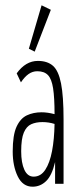

<svg xmlns="http://www.w3.org/2000/svg" viewBox="-20 -694 290 725"><path d="M103 11Q66 11 47 -28Q28 -67 28 -122Q28 -184 42.5 -215.5Q57 -247 81.5 -258.5Q106 -270 137 -270Q159 -270 186 -263Q186 -325 180.5 -360.5Q175 -396 161 -410.5Q147 -425 121 -425Q103 -425 88 -414.5Q73 -404 59 -383L43 -417Q77 -464 123 -464Q159 -464 180 -445.5Q201 -427 210.5 -379Q220 -331 220 -243V0H188V-82Q176 -31 154 -10Q132 11 103 11ZM60 -123Q60 -79 72 -53Q84 -27 107 -27Q134 -27 151 -53Q168 -79 176.5 -123.5Q185 -168 186 -226Q164 -233 140 -233Q116 -233 98 -225Q80 -217 70 -193.5Q60 -170 60 -123ZM111 -499 89 -510 137 -674 172 -657Z"/></svg>

Font: Inconsolata UltraCondensed Light
Style: Regular
Weight: 300
Width: 1
Monospace: yes
Designer: Raph Levien, Cyreal, Brenton Simpson
Foundry: Raph Levien, Cyreal, Google
Version: Version 3.001; ttfautohint (v1.8.2.53-6de2)